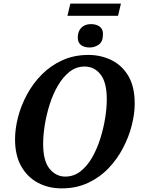

<svg xmlns="http://www.w3.org/2000/svg" viewBox="-20 -1028 780 1059"><path d="M352 -941 368 -1008H647L631 -941ZM475 -766Q445 -766 427 -779.5Q409 -793 409 -821Q409 -855 428.5 -875Q448 -895 482 -895Q511 -895 529.5 -881.5Q548 -868 548 -840Q548 -798 525 -782Q502 -766 475 -766ZM320 11Q247 11 189 -20Q131 -51 97 -111Q63 -171 63 -260Q63 -318 79.5 -382Q96 -446 129 -507Q162 -568 210.5 -617Q259 -666 323.5 -695.5Q388 -725 468 -725Q536 -725 594.5 -696.5Q653 -668 688 -609Q723 -550 723 -456Q723 -401 707 -337.5Q691 -274 659 -212.5Q627 -151 579 -100.5Q531 -50 466 -19.5Q401 11 320 11ZM340 -54Q387 -54 424 -83Q461 -112 488 -159Q515 -206 533 -263Q551 -320 560 -376.5Q569 -433 569 -480Q569 -574 534.5 -617.5Q500 -661 447 -661Q400 -661 363.5 -632Q327 -603 299.5 -556Q272 -509 254 -452Q236 -395 227 -338.5Q218 -282 218 -235Q218 -140 253.5 -97Q289 -54 340 -54Z"/></svg>

Font: Noto Serif SemiCondensed
Style: Bold Italic
Weight: 700
Width: 4
Italic angle: -12°
Designer: Monotype Design Team
Foundry: Monotype Imaging Inc.
Version: Version 2.014